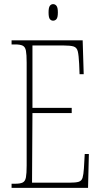

<svg xmlns="http://www.w3.org/2000/svg" viewBox="-20 -909 489 929"><path d="M36 0V-20H53Q78 -20 90 -26Q102 -32 105.5 -51Q109 -70 109 -108V-606Q109 -645 105.5 -663.5Q102 -682 90 -688Q78 -694 53 -694H36V-714H380L385 -550H365L363 -600Q361 -641 356.5 -660Q352 -679 336.5 -684Q321 -689 287 -689H137V-387H327V-362H137L135 -25H314Q347 -25 361 -29.5Q375 -34 379.5 -49Q384 -64 386 -94L390 -164H410L406 0ZM237 -809Q227 -809 221 -817Q215 -825 215 -849Q215 -872 221 -880.5Q227 -889 237 -889Q247 -889 253.5 -880.5Q260 -872 260 -849Q260 -825 253.5 -817Q247 -809 237 -809Z"/></svg>

Font: Noto Serif Georgian ExtraCondensed Thin
Style: Regular
Weight: 100
Width: 2
Designer: Monotype Design Team, Akaki Razmadze
Foundry: Google LLC
Version: Version 2.003; ttfautohint (v1.8.4.7-5d5b)